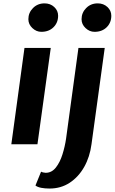

<svg xmlns="http://www.w3.org/2000/svg" viewBox="-20 -834 664 1110"><path d="M45.5 0 121.5 -557H273.5L196.5 0ZM219 -650Q190 -650 167 -671.8Q144 -693.5 144 -723Q144 -760.5 170.8 -787.5Q197.5 -814.5 237.5 -814.5Q271 -814.5 293.5 -793.5Q316 -772.5 316 -743Q316 -703 289.2 -676.5Q262.5 -650 219 -650ZM266.5 256Q239.5 256 218 251.8Q196.5 247.5 185 238.5L217.5 158.5Q221.5 161 229.8 163Q238 165 244 165Q279 165 303 134.5Q327 104 341.2 58.2Q355.5 12.5 362 -32.5L433.5 -557H585.5L509 -0.5Q499.5 73 466.8 131Q434 189 383 222.5Q332 256 266.5 256ZM526.5 -650Q497.5 -650 474.5 -671.8Q451.5 -693.5 451.5 -723Q451.5 -760.5 478.2 -787.5Q505 -814.5 545 -814.5Q578.5 -814.5 601 -793.5Q623.5 -772.5 623.5 -743Q623.5 -703 596.8 -676.5Q570 -650 526.5 -650Z"/></svg>

Font: Merriweather Sans Italic
Style: Bold
Weight: 700
Italic angle: -7.5°
Designer: Eben Sorkin
Foundry: Eben Sorkin
Version: Version 1.008; ttfautohint (v1.7.19-72a1) -l 8 -r 50 -G 200 